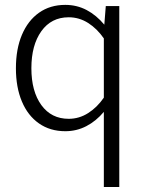

<svg xmlns="http://www.w3.org/2000/svg" viewBox="-20 -522 582 771"><path d="M43.9 -248Q43.9 -325.2 68.1 -382.3Q92.3 -439.5 136.7 -470.9Q181.2 -502.4 242.2 -502.4Q288.6 -502.4 327.9 -481.7Q367.2 -460.9 398.9 -422.9L404.8 -497.6H459V229H397V-72.8Q365.7 -35.6 326.7 -15.4Q287.6 4.9 242.2 4.9Q181.2 4.9 136.5 -26.4Q91.8 -57.6 67.9 -114.5Q43.9 -171.4 43.9 -248ZM106 -248Q106 -155.3 146 -100.1Q186 -44.9 255.9 -44.9Q297.9 -44.9 334 -67.9Q370.1 -90.8 397 -129.9V-367.7Q370.1 -406.7 334 -429.7Q297.9 -452.6 255.9 -452.6Q186 -452.6 146 -396.7Q106 -340.8 106 -248Z"/></svg>

Font: Estedad-FD Light
Style: Regular
Weight: 300
Designer: Amin Abedi
Version: Version 7.3